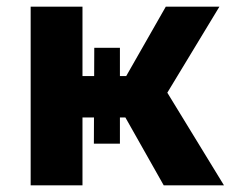

<svg xmlns="http://www.w3.org/2000/svg" viewBox="-20 -558 700 578"><path d="M472.9 0 329.1 -254.6 452.8 -329.5 654.3 0ZM72.3 0V-537.9H228.3V0ZM186 -204.3V-329.1H398.5V-204.3ZM262.6 -125.4 263.8 -414.1H341V-125.4ZM467.6 -252.4 324.9 -267.6 479.1 -537.9H640.5Z"/></svg>

Font: Montserrat Alternates Thin
Style: Regular
Weight: 100
Designer: Julieta Ulanovsky
Foundry: Julieta Ulanovsky
Version: Version 9.000